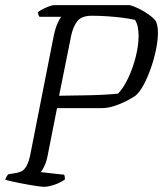

<svg xmlns="http://www.w3.org/2000/svg" viewBox="-27 -724 632 744"><path d="M143 0Q138 0 123.5 -2Q109 -4 90.5 -7Q72 -10 52.5 -14Q33 -18 17 -21.5Q1 -25 -7 -28Q-5 -33 -1.5 -39.5Q2 -46 6 -49L32 -53Q45 -55 56 -60Q67 -65 76.5 -82Q86 -99 93 -138L181 -584Q188 -617 197 -636Q206 -655 211 -659H126Q123 -663 121.5 -667.5Q120 -672 120 -677Q126 -682 138.5 -688.5Q151 -695 163.5 -699.5Q176 -704 182 -704H477Q494 -699 513 -689.5Q532 -680 549.5 -667.5Q567 -655 577 -642Q581 -633 583 -621.5Q585 -610 585 -599Q585 -568 577.5 -531.5Q570 -495 557.5 -459.5Q545 -424 530 -396Q515 -368 499 -354Q485 -344 462.5 -332.5Q440 -321 415 -313Q390 -305 366 -305H194L157 -118Q152 -94 144 -78.5Q136 -63 131 -57L221 -47Q223 -45 224 -39Q225 -33 224 -28Q205 -15 182 -7.5Q159 0 143 0ZM202 -353Q255 -354 294.5 -354.5Q334 -355 366 -356.5Q398 -358 430 -361Q451 -382 469.5 -421Q488 -460 499 -504Q510 -548 510 -584Q510 -602 507 -618.5Q504 -635 496 -647Q474 -652 446 -655.5Q418 -659 388 -661Q358 -663 329 -663Q290 -663 273.5 -643Q257 -623 249 -587Z"/></svg>

Font: Texturina 12pt Thin
Style: Italic
Weight: 250
Italic angle: -11°
Designer: Guillermo Torres Carreño
Foundry: Omnibus-Type
Version: Version 1.002